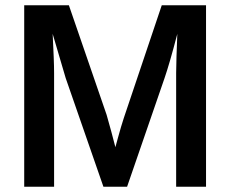

<svg xmlns="http://www.w3.org/2000/svg" viewBox="-20 -708 873 728"><path d="M185.1 -431.2V0H71.8V-688H241.2L384.3 -272.5Q393.1 -241.2 402.1 -208.7Q411.1 -176.3 417.5 -149.9Q421.9 -166.5 427.5 -186.5Q433.1 -206.5 438.7 -226.1Q444.3 -245.6 449.2 -259.8L593.3 -688H761.2V0H647.9V-431.2Q647.9 -453.1 649.2 -493.9Q650.4 -534.7 652.3 -579.6Q637.2 -521.5 625 -479.5Q612.8 -437.5 604 -412.1L461.9 0H372.1L229 -412.1L179.7 -579.6Q182.1 -529.8 183.6 -492.7Q185.1 -455.6 185.1 -431.2Z"/></svg>

Font: Arimo SemiBold
Style: Regular
Weight: 600
Designer: Steve Matteson
Foundry: Monotype Imaging Inc.
Version: Version 1.33